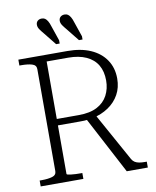

<svg xmlns="http://www.w3.org/2000/svg" viewBox="-97 -985 860 1059"><g transform="rotate(-10 333.0 -455.5)"><path d="M384 -858 412 -776V-758H392L336 -828Q324 -842 315 -855Q306 -868 306 -881Q306 -895 315 -903Q324 -911 338 -911Q349 -911 356.5 -906Q364 -901 371 -889.5Q378 -878 384 -858ZM256 -858 284 -776V-758H264L208 -828Q196 -842 187 -855Q178 -868 178 -881Q178 -895 187 -903Q196 -911 210 -911Q221 -911 228.5 -906Q236 -901 243 -889.5Q250 -878 256 -858ZM353 -328 526 0H644V-33H633Q615 -33 601.5 -35.5Q588 -38 578 -44Q568 -50 561 -62L406 -342ZM196 -43V-673H317Q376 -673 417.5 -654Q459 -635 480 -599.5Q501 -564 501 -513Q501 -467 481.5 -430Q462 -393 422 -372Q382 -351 319 -351H182V-315H319Q332 -315 344 -315.5Q356 -316 367.5 -317.5Q379 -319 390 -321Q442 -332 481 -358.5Q520 -385 541.5 -424Q563 -463 563 -513Q563 -573 533 -617.5Q503 -662 448.5 -686Q394 -710 319 -710H44V-677H55Q91 -677 114.5 -670Q138 -663 138 -641V-69Q138 -47 114.5 -40Q91 -33 55 -33H44V0H283V-33H273Q260 -33 246.5 -33.5Q233 -34 221.5 -35.5Q210 -37 203 -38.5Q196 -40 196 -43Z"/></g></svg>

Font: Roboto Serif 36pt ExtraLight
Style: Regular
Weight: 250
Designer: Greg Gazdowicz
Foundry: Commercial Type
Version: Version 1.008